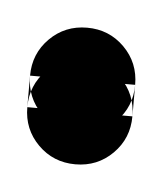

<svg xmlns="http://www.w3.org/2000/svg" viewBox="-27 -126 154 182"><g transform="rotate(5 50.0 -35.0)"><path d="M0 -50H100V-20H0ZM50 -100Q29 -100 14.5 -85.5Q0 -71 0 -50Q0 -29 14.5 -14.5Q29 0 50 0Q71 0 85.5 -14.5Q100 -29 100 -50Q100 -71 85.5 -85.5Q71 -100 50 -100ZM50 -70Q29 -70 14.5 -55.5Q0 -41 0 -20Q0 1 14.5 15.5Q29 30 50 30Q71 30 85.5 15.5Q100 1 100 -20Q100 -41 85.5 -55.5Q71 -70 50 -70Z"/></g></svg>

Font: Wavefont SemiBold
Style: Regular
Weight: 600
Version: Version 3.004;gftools[0.9.33]